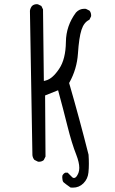

<svg xmlns="http://www.w3.org/2000/svg" viewBox="-20 -757 540 902"><path d="M272.9 68.4Q272.5 71.8 272.5 77.4Q272.5 83 273.9 89.4Q275.4 96.2 278.3 99.1Q287.6 107.4 311.5 124Q317.4 124.5 322.8 124.5Q351.6 124.5 372.1 104Q392.6 83.5 395.5 53.2Q397.5 33.7 397.5 12.7Q397.5 -8.3 396 -30.3Q352.5 -202.6 304.7 -367.2L306.2 -369.6Q341.3 -432.6 346.2 -505.4Q351.1 -580.6 362.8 -616.7Q374.5 -652.8 399.9 -664.1L407.7 -679.7Q408.2 -681.6 408.2 -683.6Q408.2 -697.8 400.4 -707L383.8 -715.3Q379.9 -715.8 376.5 -715.8Q353 -715.8 336.9 -698.2Q290.5 -636.2 289.6 -560.1Q288.6 -479 257.8 -433.6Q227.1 -387.2 195.3 -378.9L186 -376.5L182.1 -712.9L174.3 -729L158.2 -736.8Q156.2 -737.3 151.9 -737.3Q147.5 -737.3 141.6 -735.6Q135.7 -733.9 130.4 -729Q122.6 -719.7 120.6 -706.5L132.3 -27.8Q133.8 -15.1 141.6 -5.9L158.2 2.4Q160.2 2.9 162.1 2.9Q176.3 2.9 185.5 -4.9L193.8 -21.5L191.9 -308.6L252.9 -333Q276.9 -245.1 297.1 -163.8Q317.4 -82.5 338.4 -29.8Q352.5 6.8 352.5 31.7Q352.5 44.9 348.6 55.2Q341.3 72.8 334 77.1Q331.1 79.1 326.7 79.1Q322.3 79.1 318.4 74.7Q311.5 67.4 297.9 54.2H286.6Q277.3 58.6 272.9 68.4Z"/></svg>

Font: Bakudai
Style: ExtraLight
Weight: 200
Version: Version 1.48